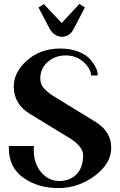

<svg xmlns="http://www.w3.org/2000/svg" viewBox="-20 -947 610 977"><path d="M469 -325Q546 -276 546 -195.5Q546 -115 462.5 -52.5Q379 10 276 10Q173 10 99 -42.5Q25 -95 25 -193V-204H152V-182Q152 -115 189.5 -70.5Q227 -26 281.5 -26Q336 -26 369.5 -60.5Q403 -95 403 -156Q403 -202 333 -245L133 -367Q50 -417 50 -507Q50 -580 118 -640Q186 -700 286 -700Q339 -700 379.5 -684Q420 -668 440 -644Q477 -599 477 -569V-563H443Q443 -597 405.5 -631Q368 -665 314.5 -665Q261 -665 223 -632Q185 -599 185 -547Q185 -516 206.5 -494Q228 -472 265 -450ZM355 -800Q334 -760 295.5 -760Q257 -760 233 -800L176 -909L203 -926L294 -830L384 -927L412 -909Z"/></svg>

Font: Trochut
Style: Bold
Weight: 700
Designer: Andreu Balius
Foundry: Andreu Balius
Version: Version 1.001